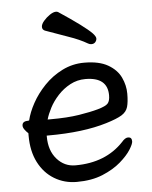

<svg xmlns="http://www.w3.org/2000/svg" viewBox="-52 -757 648 819"><g transform="rotate(-5 271.5 -347.5)"><path d="M218 -713Q223 -713 227 -711Q336 -639 367 -607Q380 -593 380 -584.5Q380 -576 374 -569Q368 -562 357 -562Q350 -562 343 -566Q309 -586 262 -602L164 -637Q153 -642 153 -653.5Q153 -665 165 -679Q177 -693 192 -703Q207 -713 218 -713ZM319 -486Q383 -486 421 -464Q459 -442 475 -408Q491 -374 491 -338.5Q491 -303 485 -282Q479 -261 458 -248Q437 -235 391 -221Q290 -190 140 -190H133V-186Q133 -126 165 -89.5Q197 -53 244 -53Q374 -53 451 -135Q465 -152 478 -152Q494 -152 494 -134Q494 -123 479 -99Q464 -75 433 -48Q402 -21 355 -1.5Q308 18 244 18Q191 18 148 -8Q105 -34 80.5 -82Q56 -130 56 -196V-207Q48 -214 41 -223.5Q34 -233 34 -241Q34 -260 59 -260Q60 -260 64 -261Q72 -295 93 -333.5Q114 -372 147.5 -407Q181 -442 225 -464Q269 -486 319 -486ZM143 -258H155Q228 -258 278 -266Q328 -274 360 -283Q395 -293 404 -304Q413 -315 413 -338Q413 -416 318 -416Q283 -416 253 -400Q223 -384 200 -359Q177 -334 163 -307Q149 -280 143 -258Z"/></g></svg>

Font: Moon Stars Kai
Style: Bold
Weight: 700
Designer: GuiWonder
Version: Version 1.101